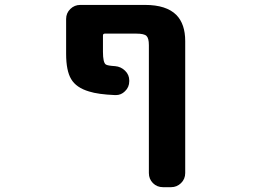

<svg xmlns="http://www.w3.org/2000/svg" viewBox="-20 -567 1040 784"><path d="M645.5 197.3Q621.1 197.3 604.5 180.7Q587.9 164.1 587.9 139.6V-382.8Q587.9 -411.1 578.1 -420.4Q568.4 -429.7 537.1 -429.7H408.2Q400.4 -429.7 400.4 -421.9V-355.5Q400.4 -311.5 412.1 -303.7Q418.9 -298.8 450.2 -296.9Q473.6 -294.9 490.7 -278.3Q507.8 -261.7 507.8 -238.3V-235.4Q507.8 -210.9 490.2 -194.3Q474.6 -178.7 453.1 -178.7Q451.2 -178.7 450.2 -178.7Q380.9 -181.6 343.8 -193.4Q291 -209 270.5 -244.1Q250 -278.3 250 -347.7V-489.3Q250 -513.7 267.1 -530.3Q284.2 -546.9 307.6 -546.9H572.3Q659.2 -546.9 700.2 -505.9Q736.3 -468.8 736.3 -399.4V139.6Q736.3 164.1 719.2 180.7Q702.1 197.3 678.7 197.3Z"/></svg>

Font: Rounded Mgen+ 1m bold
Style: Bold
Weight: 700
Designer: [Source Han Sans]
Ryoko NISHIZUKA  (kana & ideographs); Paul D. Hunt (Latin, Greek & Cyrillic); Wenlong ZHANG  (bopomofo
Version: Version 1.059.20150602